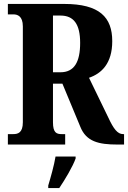

<svg xmlns="http://www.w3.org/2000/svg" viewBox="-20 -734 650 975"><path d="M20 0H311V-53H293C267 -53 249 -60 249 -113V-309H297L388 -90C418 -15 481 0 576 0H610V-53H605C577 -53 557 -79 530 -137L432 -339C496 -361 550 -412 550 -525C550 -646 486 -714 306 -714H20V-661H48C68 -661 96 -653 96 -600V-113C96 -60 71 -53 48 -53H20ZM287 -367H249V-655H287C354 -655 387 -612 387 -516C387 -419 357 -367 287 -367ZM225 208V221H281C310 178 349 113 364 71V61H262C255 105 237 168 225 208Z"/></svg>

Font: Noto Serif Devanagari ExtraCondensed ExtraBold
Style: Regular
Weight: 800
Width: 2
Designer: Universal Thirst, Indian Type Foundry and the Monotype Design Team
Foundry: Monotype Imaging Inc.
Version: Version 2.004